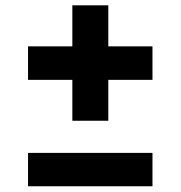

<svg xmlns="http://www.w3.org/2000/svg" viewBox="-20 -746 660 702"><path d="M82.5 -454H244.5V-304.5H376V-454H537.5V-576.5H376V-726.5H244.5V-576.5H82.5ZM82.5 -65H537.5V-187H82.5Z"/></svg>

Font: Monaspace Krypton
Style: Bold
Weight: 700
Designer: Riley Cran & the Lettermatic Team
Foundry: Lettermatic
Version: Version 1.200 (Monaspace Krypton)